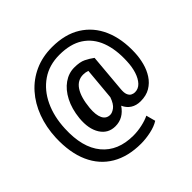

<svg xmlns="http://www.w3.org/2000/svg" viewBox="-221 -904 1337 1337"><g transform="rotate(-45 448.0 -235.5)"><path d="M852.5 -257.8Q850.6 -209 838.1 -161.4Q825.7 -113.8 800.5 -75Q775.4 -36.1 736.3 -12.9Q697.3 10.3 642.1 10.3Q599.6 10.3 569.3 -9.3Q539.1 -28.8 523.9 -64Q474.1 9.3 395 9.3Q323.7 9.3 285.6 -50.5Q247.6 -110.4 256.8 -208.5Q265.6 -292.5 297.6 -354.2Q329.6 -416 377.4 -449.7Q425.3 -483.4 481 -483.4Q536.1 -483.4 568.1 -467.5Q600.1 -451.7 628.4 -430.7L604 -151.9Q600.1 -115.2 607.9 -95.7Q615.7 -76.2 629.9 -69.1Q644 -62 658.2 -62Q691.9 -62 716.3 -87.6Q740.7 -113.3 754.9 -157Q769 -200.7 771 -254.9Q776.4 -366.2 745.6 -448Q714.8 -529.8 646.5 -574.5Q578.1 -619.1 469.7 -619.1Q369.1 -619.1 295.7 -568.6Q222.2 -518.1 180.7 -429.9Q139.2 -341.8 134.3 -228.5Q126 -49.3 205.8 47.1Q285.6 143.6 437.5 143.6Q480 143.6 524.2 133.8Q568.4 124 598.6 108.9L617.2 177.7Q583 199.7 532 210.4Q481 221.2 435.5 221.2Q307.6 221.2 218.3 168.5Q128.9 115.7 84 15.4Q39.1 -85 44.4 -228.5Q48.8 -328.6 80.6 -413.6Q112.3 -498.5 168 -561.3Q223.6 -624 300.3 -658.7Q377 -693.4 471.7 -693.4Q599.1 -693.4 685.8 -639.2Q772.5 -585 815.2 -487.1Q857.9 -389.2 852.5 -257.8ZM357.9 -208.5Q352.1 -143.1 369.4 -107.9Q386.7 -72.8 425.3 -72.8Q445.3 -72.8 470 -91.1Q494.6 -109.4 512.2 -159.2L533.7 -397Q512.7 -404.8 489.7 -404.8Q433.6 -404.8 400.4 -354.7Q367.2 -304.7 357.9 -208.5Z"/></g></svg>

Font: Vazirmatn RD SemiBold
Style: Regular
Weight: 600
Designer: Saber Rastikerdar
Foundry: Saber Rastikerdar
Version: Version 32.102